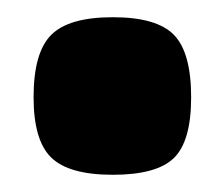

<svg xmlns="http://www.w3.org/2000/svg" viewBox="-20 -399 260 223"><path d="M111 -196Q60 -196 39.5 -216Q19 -236 19 -286Q19 -338 39.5 -358.5Q60 -379 111 -379Q162 -379 182 -358.5Q202 -338 202 -286Q202 -235 182 -215.5Q162 -196 111 -196Z"/></svg>

Font: Fredoka SemiExpanded
Style: Bold
Weight: 700
Width: 6
Designer: Ben Nathan
Foundry: Milena B. Brandão, Ben Nathan
Version: Version 2.001